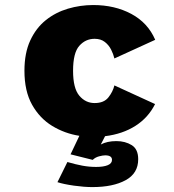

<svg xmlns="http://www.w3.org/2000/svg" viewBox="-20 -532 690 762"><path d="M346.5 210.5Q314.5 210.5 273.5 204.8Q232.5 199 208 191L247.5 111Q280 120.5 307 125.5Q334 130.5 361.5 130.5Q391 130.5 407.8 123.5Q424.5 116.5 424.5 102.5Q424.5 84.5 397.5 84.5Q388 84.5 373 88.5Q358 92.5 348 102.5L260 80.5L295 7Q237 -2 187.2 -32.2Q137.5 -62.5 107.2 -116.5Q77 -170.5 77 -251Q77 -321.5 100 -371.2Q123 -421 161.8 -452Q200.5 -483 249.5 -497.5Q298.5 -512 350 -512Q435.5 -512 501.2 -476.8Q567 -441.5 596 -374L434 -300Q430 -317 421 -335Q412 -353 396 -365.5Q380 -378 355.5 -378Q319.5 -378 294.8 -350.2Q270 -322.5 270 -251Q270 -181.5 294.8 -152.2Q319.5 -123 355.5 -123Q392.5 -123 410.2 -145.5Q428 -168 434 -193L595.5 -119Q568.5 -65 517.5 -32.5Q466.5 0 397 8.5L380 41.5Q405 28 442 28Q477 28 502.8 44Q528.5 60 528.5 100Q528.5 156 478.5 183.2Q428.5 210.5 346.5 210.5Z"/></svg>

Font: Trispace ExtraBold
Style: Regular
Weight: 800
Designer: Tyler Finck
Foundry: Etcetera Type Company
Version: Version 1.210; ttfautohint (v1.8.3)